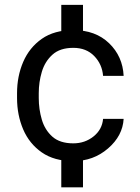

<svg xmlns="http://www.w3.org/2000/svg" viewBox="-20 -664 587 803"><path d="M327.1 -643.6V-502.9H236.3V-643.6ZM327.1 -20.5V119.6H236.3V-20.5ZM286.6 -64.5Q335 -64.5 371.1 -93.3Q407.2 -122.1 411.1 -167H497.1Q493.2 -96.2 431.9 -43.2Q370.6 9.8 286.6 9.8Q207 9.8 154.8 -26.6Q102.5 -63 76.9 -123Q51.3 -183.1 51.3 -253.9V-274.4Q51.3 -345.2 77.1 -405.3Q103 -465.3 155 -501.7Q207 -538.1 286.6 -538.1Q379.4 -538.1 436.3 -483.2Q493.2 -428.2 497.1 -346.7H411.1Q407.2 -395.5 374 -429.7Q340.8 -463.9 286.6 -463.9Q231 -463.9 199.5 -435.5Q168 -407.2 155 -363.8Q142.1 -320.3 142.1 -274.4V-253.9Q142.1 -207.5 154.8 -164.1Q167.5 -120.6 199 -92.5Q230.5 -64.5 286.6 -64.5Z"/></svg>

Font: RobotoDEMO
Style: Regular
Weight: 400
Designer: Christian Robertson
Foundry: Google
Version: Version 2.136